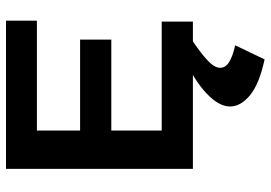

<svg xmlns="http://www.w3.org/2000/svg" viewBox="-151 -512 902 640"><g transform="rotate(-90 300.0 -192.0)"><path d="M57 0V-623H551V-520H185V-376H488V-272H185V-104H548V0ZM469 141 422 239Q339 221 302 190Q265 159 265 124Q265 87 308 46Q351 5 429 -31L482 0Q442 27 418 49.5Q394 72 394 91Q394 109 413.5 121Q433 133 469 141Z"/></g></svg>

Font: Inconsolata Expanded ExtraBold
Style: Regular
Weight: 800
Width: 7
Monospace: yes
Designer: Raph Levien, Cyreal, Brenton Simpson
Foundry: Raph Levien, Cyreal, Google
Version: Version 3.001; ttfautohint (v1.8.2.53-6de2)